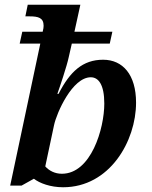

<svg xmlns="http://www.w3.org/2000/svg" viewBox="-20 -780 640 810"><path d="M246 10C443 10 554 -185 554 -347C554 -465 498 -528 415 -528C329 -528 275 -478 227 -384H222C232 -412 262 -501 270 -539L283 -596H443L454 -646H294L319 -760H97L87 -711H104C142 -711 164 -705 164 -671C164 -666 163 -657 160 -646H74L63 -596H150L23 3H71L123 -26C147 -7 193 10 246 10ZM241 -47C211 -47 187 -60 171 -78L208 -252C219 -304 285 -454 363 -454C395 -454 420 -424 420 -343C420 -237 364 -47 241 -47Z"/></svg>

Font: Noto Serif SemiBold
Style: Italic
Weight: 600
Italic angle: -12°
Designer: Monotype Design Team
Foundry: Monotype Imaging Inc.
Version: Version 2.014